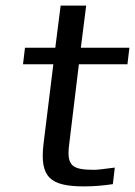

<svg xmlns="http://www.w3.org/2000/svg" viewBox="-20 -654 481 684"><path d="M226 -136 261 -425H434L441 -484H268L287 -634H196L177 -484H69L62 -425H170L135 -141C121 -22 159 10 280 10C315 10 349 7 382 2L389 -57C351 -52 327 -49 316 -49C239 -49 217 -62 226 -136Z"/></svg>

Font: Gamestation Text
Style: Italic
Weight: 400
Designer: Jonas Hecksher
Foundry: Jonas Hecksher, Playtypeª, e-types AS
Version: Version 1.003